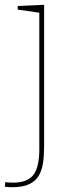

<svg xmlns="http://www.w3.org/2000/svg" viewBox="-42 -545 313 801"><path d="M10 236Q4 236 -4.5 235.5Q-13 235 -22 234L-20 215Q-11 216 -3 216.5Q5 217 12 217Q72 217 97 185Q122 153 122 77V-499L129 -491L32 -505V-520L142 -525V68Q142 104 137.5 134.5Q133 165 120 187.5Q107 210 80.5 223Q54 236 10 236Z"/></svg>

Font: Bitter Thin
Style: Regular
Weight: 100
Designer: Sol Matas, and Bitter project Authors
Foundry: Sol Matas
Version: Version 2.002